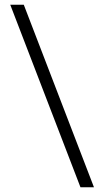

<svg xmlns="http://www.w3.org/2000/svg" viewBox="-20 -731 434 812"><path d="M23.4 -710.9H80.6L377.4 61H320.3Z"/></svg>

Font: Roboto-Light
Style: Regular
Weight: 300
Designer: Google
Version: Version 2.137; 2017